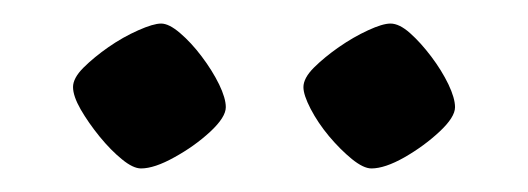

<svg xmlns="http://www.w3.org/2000/svg" viewBox="-20 -725 448 163"><path d="M295.3 -582Q288.6 -582 278.7 -590Q268.8 -598.1 259.3 -609.4Q249.9 -620.7 243.7 -632.6Q237.6 -644.4 237.6 -651Q237.6 -658.7 246.5 -667.6Q255.5 -676.5 267.8 -685.1Q280.1 -693.6 292.5 -699.3Q304.8 -705 311.5 -705Q319 -705 328.1 -696.9Q337.1 -688.9 346.1 -677Q355 -665.2 360.7 -653.4Q366.3 -641.6 366.3 -634Q366.3 -625.5 353.1 -613.2Q339.9 -600.9 323.3 -591.4Q306.7 -582 295.3 -582ZM99.7 -582Q93 -582 83.6 -589.7Q74.2 -597.3 64.6 -609Q55.1 -620.7 48.5 -632.1Q42 -643.5 42 -651.1Q42 -658.7 50.9 -667.6Q59.9 -676.5 72.2 -685.1Q84.5 -693.6 97.4 -699.3Q110.2 -705 116.8 -705Q123.5 -705 132.9 -696.9Q142.3 -688.9 151.2 -677.1Q160.2 -665.2 166 -653.4Q171.7 -641.6 171.7 -634Q171.7 -625.5 158.5 -613.2Q145.2 -600.9 128.1 -591.5Q111.1 -582 99.7 -582Z"/></svg>

Font: Texturina Medium
Style: Regular
Weight: 500
Designer: Guillermo Torres Carreño
Foundry: Omnibus-Type
Version: Version 1.003